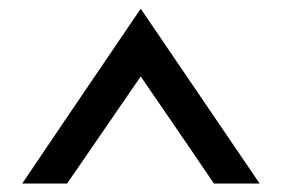

<svg xmlns="http://www.w3.org/2000/svg" viewBox="-20 -734 650 443"><path d="M304.7 -713.9Q373 -613.3 579.1 -310.5Q552.7 -310.5 473.6 -310.5Q431.6 -373 304.7 -557.6Q262.7 -496.1 134.8 -310.5Q109.4 -310.5 31.2 -310.5Q99.6 -412.1 304.7 -713.9Z"/></svg>

Font: SSportsD
Style: Medium
Weight: 400
Designer: Swiss Typefaces
Version: Version 1.000